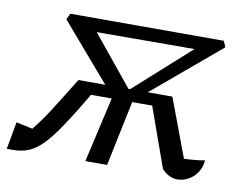

<svg xmlns="http://www.w3.org/2000/svg" viewBox="-90 -565 826 652"><g transform="rotate(10 322.5 -238.5)"><path d="M290 -234 93 -463 103 -484H632L641 -463L369 -234ZM-30 5 -13 -89 76 -70 27 -58Q61 -95 96 -150Q131 -205 169 -267L231 -244L199 -190Q161 -127 132.5 -87Q104 -47 80 -26.5Q56 -6 30 0.5Q4 7 -30 5ZM240 0 297 -250H367L315 0ZM162 -225 169 -267H493L484 -225ZM558 7Q543 7 529 0Q515 -7 504 -20L424 -244L493 -267L584 -24L553 -65Q573 -66 595.5 -67.5Q618 -69 640 -73Q638 -49 626 -31Q614 -13 596 -3Q578 7 558 7ZM344 -264 539 -439 202 -438Z"/></g></svg>

Font: Piazzolla 24pt
Style: Italic
Weight: 400
Italic angle: -11.3°
Designer: Juan Pablo del Peral
Foundry: Huerta Tipografica
Version: Version 2.005